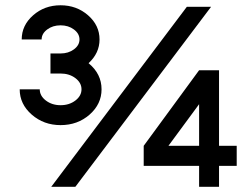

<svg xmlns="http://www.w3.org/2000/svg" viewBox="-20 -723 970 743"><path d="M56.2 -377.4H133.8Q133.8 -352.1 157.5 -334Q181.2 -315.9 214.4 -315.9Q248 -315.9 271.7 -334Q295.4 -352.1 295.4 -377.4Q295.4 -402.8 271.7 -420.7Q248 -438.5 214.4 -438.5H175.3V-516.1H214.4Q244.6 -516.1 266.1 -532Q287.6 -547.9 287.6 -570.3Q287.6 -592.8 266.1 -608.9Q244.6 -625 214.4 -625Q184.1 -625 162.6 -608.9Q141.1 -592.8 141.1 -570.3H64Q64 -625 108.2 -663.8Q152.3 -702.6 214.4 -702.6Q276.4 -702.6 320.8 -663.8Q365.2 -625 365.2 -570.3Q365.2 -517.6 322.8 -478.5Q373 -437 373 -377.4Q373 -320.3 326.7 -279.5Q280.3 -238.8 214.4 -238.8Q149.4 -238.8 102.8 -279.5Q56.2 -320.3 56.2 -377.4ZM178.2 0 703.1 -696.8H796.9L271.5 0ZM631.8 -158.7H750.5V-319.8ZM536.1 -81.1V-158.7L750.5 -451.2H827.6V-158.7H896V-81.1H827.6V0H750.5V-81.1Z"/></svg>

Font: Basically A Sans Serif Medium
Style: Regular
Weight: 500
Designer: Hyung-Suk Kim
Foundry: Mental Design
Version: 1.000